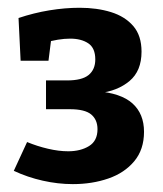

<svg xmlns="http://www.w3.org/2000/svg" viewBox="-20 -803 413 487"><path d="M164.7 -336Q127 -336 88.5 -344.7Q50 -353.3 15 -369.7L48.7 -442.7Q74.7 -432 101.8 -425.7Q129 -419.3 153 -419.3Q184.3 -419.3 205.8 -432.5Q227.3 -445.7 227.3 -475.3Q227.3 -499.3 211.3 -512.7Q195.3 -526 157.3 -526H96.7V-599H150Q188 -599 204.8 -612.8Q221.7 -626.7 221.7 -652.3Q221.7 -681.3 203.8 -693.2Q186 -705 158 -705Q143.3 -705 126.7 -702.3Q110 -699.7 93.3 -694.3L110.7 -710L103 -649H32.3L27 -757.3Q65.7 -770.3 105.3 -776.8Q145 -783.3 182 -783.3Q226 -783.3 261.5 -772.3Q297 -761.3 318 -737Q339 -712.7 339 -672Q339 -623 308.5 -597.5Q278 -572 231 -566.7L224.7 -571.7Q286.7 -567 316 -540.7Q345.3 -514.3 345.3 -468.7Q345.3 -423.7 320.5 -394Q295.7 -364.3 254.7 -350.2Q213.7 -336 164.7 -336Z"/></svg>

Font: Bitter Thin
Style: Regular
Weight: 100
Designer: Sol Matas, and Bitter project Authors
Foundry: Sol Matas
Version: Version 2.002